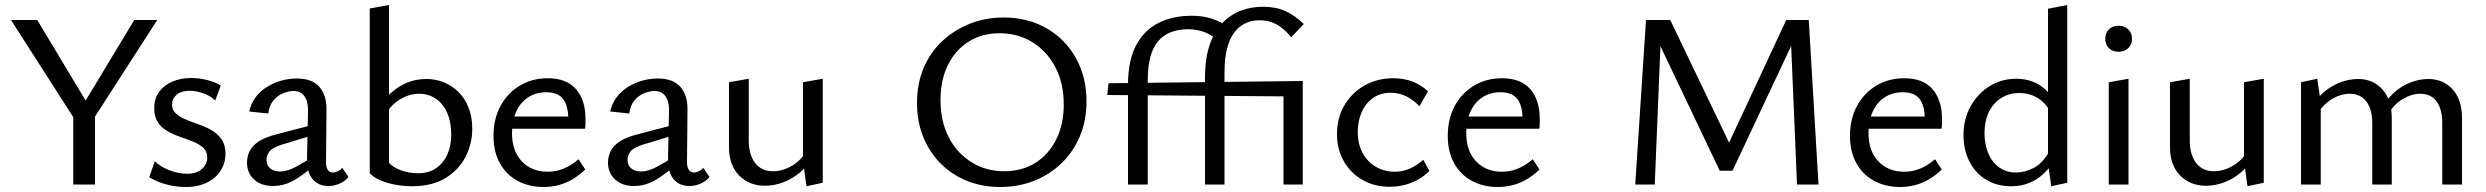

<svg xmlns="http://www.w3.org/2000/svg" viewBox="-20 -738 9942 768"><path d="M290 -243 24 -658H129L347 -295ZM273 0V-294H360V0ZM344 -247 298 -295 517 -658H609Z M724 10Q694 10 666 4.5Q638 -1 615.5 -10Q593 -19 577 -29L599 -93Q623 -70 659 -56.5Q695 -43 728 -43Q767 -43 788 -62.5Q809 -82 809 -107Q809 -132 793.5 -146.5Q778 -161 753.5 -171Q729 -181 702.5 -190Q676 -199 651.5 -212.5Q627 -226 612 -248Q597 -270 597 -304Q597 -345 617 -371.5Q637 -398 670.5 -412Q704 -426 745 -426Q776 -426 808 -418Q840 -410 863 -396L841 -336Q822 -355 792 -365Q762 -375 741 -375Q705 -375 686.5 -359Q668 -343 668 -320Q668 -298 683.5 -284Q699 -270 723 -260Q747 -250 774.5 -240.5Q802 -231 826.5 -217Q851 -203 866.5 -180.5Q882 -158 882 -123Q882 -96 871.5 -72Q861 -48 840.5 -29.5Q820 -11 790.5 -0.5Q761 10 724 10Z M1293 6Q1253 6 1230 -22Q1207 -50 1208 -104L1212 -289Q1213 -319 1206 -337.5Q1199 -356 1186 -365Q1173 -374 1154 -374Q1135 -374 1112.5 -365Q1090 -356 1073.5 -336Q1057 -316 1053 -284L977 -292Q983 -321 1000 -345.5Q1017 -370 1043.5 -387.5Q1070 -405 1102 -414.5Q1134 -424 1167 -424Q1229 -424 1258 -390Q1287 -356 1286 -299L1284 -89Q1284 -70 1291 -59Q1298 -48 1311 -48Q1321 -48 1331.5 -53Q1342 -58 1349 -67L1374 -30Q1361 -14 1339.5 -4Q1318 6 1293 6ZM1072 6Q1025 6 996.5 -20Q968 -46 968 -88Q968 -112 978.5 -133.5Q989 -155 1014.5 -172Q1040 -189 1087 -201L1252 -244L1257 -205L1106 -159Q1069 -147 1057.5 -131.5Q1046 -116 1046 -99Q1046 -76 1061.5 -64Q1077 -52 1100 -52Q1129 -52 1165 -71.5Q1201 -91 1246 -120L1255 -93Q1212 -52 1166.5 -23Q1121 6 1072 6Z M1628 7Q1576 7 1528.5 -7Q1481 -21 1459 -45L1536 -86Q1556 -66 1587.5 -55.5Q1619 -45 1651 -45Q1696 -45 1725.5 -66Q1755 -87 1770 -121.5Q1785 -156 1785 -199Q1785 -250 1768.5 -287Q1752 -324 1723 -343.5Q1694 -363 1655 -363Q1618 -363 1580 -340.5Q1542 -318 1517 -272L1490 -304Q1513 -338 1542.5 -365Q1572 -392 1607.5 -407Q1643 -422 1685 -422Q1723 -422 1756 -408.5Q1789 -395 1814.5 -369.5Q1840 -344 1854.5 -307Q1869 -270 1869 -223Q1869 -163 1842 -110.5Q1815 -58 1761.5 -25.5Q1708 7 1628 7ZM1459 -45V-704L1536 -718V-86Z M2155 10Q2096 10 2050.5 -14.5Q2005 -39 1979.5 -85Q1954 -131 1954 -194Q1954 -263 1982.5 -315Q2011 -367 2060 -396Q2109 -425 2171 -425Q2246 -425 2284 -381.5Q2322 -338 2322 -262Q2322 -253 2322 -243Q2322 -233 2320 -223H2253V-263Q2253 -316 2232 -342.5Q2211 -369 2165 -369Q2124 -369 2093 -349Q2062 -329 2045 -292Q2028 -255 2028 -205Q2028 -134 2067.5 -92.5Q2107 -51 2171 -51Q2204 -51 2234.5 -63.5Q2265 -76 2294 -101L2321 -60Q2294 -34 2266 -18.5Q2238 -3 2210 3.5Q2182 10 2155 10ZM1996 -223 2005 -272H2310V-223Z M2737 6Q2697 6 2674 -22Q2651 -50 2652 -104L2656 -289Q2657 -319 2650 -337.5Q2643 -356 2630 -365Q2617 -374 2598 -374Q2579 -374 2556.5 -365Q2534 -356 2517.5 -336Q2501 -316 2497 -284L2421 -292Q2427 -321 2444 -345.5Q2461 -370 2487.5 -387.5Q2514 -405 2546 -414.5Q2578 -424 2611 -424Q2673 -424 2702 -390Q2731 -356 2730 -299L2728 -89Q2728 -70 2735 -59Q2742 -48 2755 -48Q2765 -48 2775.5 -53Q2786 -58 2793 -67L2818 -30Q2805 -14 2783.5 -4Q2762 6 2737 6ZM2516 6Q2469 6 2440.5 -20Q2412 -46 2412 -88Q2412 -112 2422.5 -133.5Q2433 -155 2458.5 -172Q2484 -189 2531 -201L2696 -244L2701 -205L2550 -159Q2513 -147 2501.5 -131.5Q2490 -116 2490 -99Q2490 -76 2505.5 -64Q2521 -52 2544 -52Q2573 -52 2609 -71.5Q2645 -91 2690 -120L2699 -93Q2656 -52 2610.5 -23Q2565 6 2516 6Z M3040 5Q2977 5 2936.5 -36Q2896 -77 2896 -150V-409L2975 -423V-177Q2975 -119 3000.5 -86Q3026 -53 3072 -53Q3097 -53 3123.5 -63Q3150 -73 3173.5 -93.5Q3197 -114 3212 -147L3239 -123Q3216 -80 3183.5 -51.5Q3151 -23 3114 -9Q3077 5 3040 5ZM3206 7 3192 -92V-409L3271 -423V-7Z M3981 10Q3885 10 3809.5 -33Q3734 -76 3691 -152.5Q3648 -229 3648 -325Q3648 -403 3674.5 -466Q3701 -529 3749.5 -574Q3798 -619 3860.5 -643.5Q3923 -668 3995 -668Q4091 -668 4166 -625Q4241 -582 4283.5 -506Q4326 -430 4326 -333Q4326 -255 4299 -192Q4272 -129 4225 -84Q4178 -39 4115.5 -14.5Q4053 10 3981 10ZM3996 -53Q4068 -53 4121.5 -86.5Q4175 -120 4205 -180.5Q4235 -241 4235 -320Q4235 -406 4201 -470Q4167 -534 4109 -569.5Q4051 -605 3978 -605Q3909 -605 3855.5 -572Q3802 -539 3772 -478.5Q3742 -418 3742 -338Q3742 -252 3775.5 -188Q3809 -124 3867 -88.5Q3925 -53 3996 -53Z M4800 0V-426Q4800 -505 4819 -559.5Q4838 -614 4871 -647.5Q4904 -681 4945 -696Q4986 -711 5031 -711Q5083 -711 5121 -694Q5159 -677 5195 -642L5145 -589Q5113 -627 5083.5 -642Q5054 -657 5019 -657Q4976 -657 4944 -634.5Q4912 -612 4895 -566Q4878 -520 4878 -447V0ZM4492 0V-398Q4492 -495 4524 -556Q4556 -617 4613.5 -646Q4671 -675 4747 -675Q4791 -675 4827 -663.5Q4863 -652 4904 -624L4853 -577Q4819 -603 4791 -612Q4763 -621 4733 -621Q4652 -621 4611.5 -572Q4571 -523 4571 -418V0ZM5178 -352 4409 -358 4414 -405 5191 -414ZM5114 0V-382L5191 -414V0Z M5539 9Q5478 9 5430.5 -18Q5383 -45 5355.5 -92.5Q5328 -140 5328 -202Q5328 -266 5357.5 -316.5Q5387 -367 5438 -396Q5489 -425 5553 -425Q5596 -425 5630.5 -411.5Q5665 -398 5692 -373L5658 -313Q5633 -339 5604.5 -353Q5576 -367 5543 -367Q5502 -367 5472 -346Q5442 -325 5426.5 -289Q5411 -253 5411 -210Q5411 -162 5430.5 -126Q5450 -90 5484 -70.5Q5518 -51 5560 -51Q5590 -51 5619 -63.5Q5648 -76 5673 -99L5698 -54Q5674 -31 5647 -17Q5620 -3 5593 3Q5566 9 5539 9Z M5972 10Q5913 10 5867.5 -14.5Q5822 -39 5796.5 -85Q5771 -131 5771 -194Q5771 -263 5799.5 -315Q5828 -367 5877 -396Q5926 -425 5988 -425Q6063 -425 6101 -381.5Q6139 -338 6139 -262Q6139 -253 6139 -243Q6139 -233 6137 -223H6070V-263Q6070 -316 6049 -342.5Q6028 -369 5982 -369Q5941 -369 5910 -349Q5879 -329 5862 -292Q5845 -255 5845 -205Q5845 -134 5884.5 -92.5Q5924 -51 5988 -51Q6021 -51 6051.5 -63.5Q6082 -76 6111 -101L6138 -60Q6111 -34 6083 -18.5Q6055 -3 6027 3.5Q5999 10 5972 10ZM5813 -223 5822 -272H6127V-223Z M7168 0 7142 -618 7182 -634 6910 -55H6859L6600 -599L6601 -658H6661L6909 -141H6884L7125 -658H7215L7254 0ZM6521 0 6564 -658H6626L6599 0Z M7581 10Q7522 10 7476.5 -14.5Q7431 -39 7405.5 -85Q7380 -131 7380 -194Q7380 -263 7408.5 -315Q7437 -367 7486 -396Q7535 -425 7597 -425Q7672 -425 7710 -381.5Q7748 -338 7748 -262Q7748 -253 7748 -243Q7748 -233 7746 -223H7679V-263Q7679 -316 7658 -342.5Q7637 -369 7591 -369Q7550 -369 7519 -349Q7488 -329 7471 -292Q7454 -255 7454 -205Q7454 -134 7493.5 -92.5Q7533 -51 7597 -51Q7630 -51 7660.5 -63.5Q7691 -76 7720 -101L7747 -60Q7720 -34 7692 -18.5Q7664 -3 7636 3.5Q7608 10 7581 10ZM7422 -223 7431 -272H7736V-223Z M8025 7Q7967 7 7924 -19.5Q7881 -46 7857.5 -92.5Q7834 -139 7834 -197Q7834 -262 7862.5 -313Q7891 -364 7938.5 -393.5Q7986 -423 8045 -423Q8080 -423 8109.5 -412Q8139 -401 8162.5 -379Q8186 -357 8200 -326L8179 -295Q8159 -330 8127.5 -348Q8096 -366 8058 -366Q8017 -366 7985 -346Q7953 -326 7935.5 -290Q7918 -254 7918 -205Q7918 -161 7933 -125Q7948 -89 7976.5 -68.5Q8005 -48 8044 -48Q8079 -48 8115 -66.5Q8151 -85 8177 -132L8207 -114Q8185 -73 8158 -46.5Q8131 -20 8097.5 -6.5Q8064 7 8025 7ZM8185 7 8172 -85V-703L8249 -718V-7Z M8415 0V-409L8494 -423V0ZM8455 -531Q8430 -531 8415.5 -545.5Q8401 -560 8401 -583Q8401 -606 8415.5 -620.5Q8430 -635 8455 -635Q8478 -635 8493 -620.5Q8508 -606 8508 -583Q8508 -560 8493 -545.5Q8478 -531 8455 -531Z M8804 5Q8741 5 8700.5 -36Q8660 -77 8660 -150V-409L8739 -423V-177Q8739 -119 8764.5 -86Q8790 -53 8836 -53Q8861 -53 8887.5 -63Q8914 -73 8937.5 -93.5Q8961 -114 8976 -147L9003 -123Q8980 -80 8947.5 -51.5Q8915 -23 8878 -9Q8841 5 8804 5ZM8970 7 8956 -92V-409L9035 -423V-7Z M9749 0V-245Q9749 -301 9726.5 -332Q9704 -363 9660 -363Q9626 -363 9588 -340Q9550 -317 9527 -269L9500 -293Q9523 -337 9554 -365.5Q9585 -394 9621.5 -408Q9658 -422 9693 -422Q9753 -422 9790.5 -380.5Q9828 -339 9828 -266V0ZM9469 0V-245Q9469 -301 9445.5 -332Q9422 -363 9379 -363Q9355 -363 9330 -353Q9305 -343 9282 -322.5Q9259 -302 9243 -269L9216 -293Q9239 -337 9271 -365.5Q9303 -394 9339.5 -408Q9376 -422 9413 -422Q9472 -422 9509.5 -380.5Q9547 -339 9547 -266V0ZM9184 0V-409L9249 -423L9263 -328V0Z"/></svg>

Font: Ysabeau Office Medium
Style: Regular
Weight: 500
Designer: Christian Thalmann (Catharsis Fonts)
Version: Version 2.001;gftools[0.9.30]; featfreeze: tnum,lnum,ss02